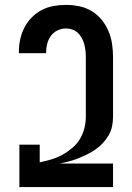

<svg xmlns="http://www.w3.org/2000/svg" viewBox="-20 -763 540 783"><path d="M59 0V-173H142V-101Q166 -106 189.5 -113Q213 -120 234 -131.5Q255 -143 274 -159Q293 -175 305.5 -195.5Q318 -216 324 -239.5Q330 -263 330 -287V-530Q330 -543 328.5 -556.5Q327 -570 323.5 -583Q320 -596 313.5 -608Q307 -620 297.5 -629Q288 -638 275 -642.5Q262 -647 249 -647Q231 -647 214.5 -639Q198 -631 187.5 -616.5Q177 -602 172.5 -584.5Q168 -567 168 -549V-546H57V-552Q57 -578 62.5 -603Q68 -628 79.5 -650.5Q91 -673 109 -691.5Q127 -710 150 -722Q173 -734 198 -738.5Q223 -743 249 -743Q276 -743 303 -737.5Q330 -732 353.5 -718Q377 -704 394.5 -682.5Q412 -661 422.5 -636Q433 -611 437 -584Q441 -557 441 -530V-287Q441 -268 437 -248Q433 -228 423 -211Q413 -194 399.5 -179.5Q386 -165 369.5 -153.5Q353 -142 335.5 -133.5Q318 -125 299.5 -117.5Q281 -110 262 -105Q243 -100 223 -96H441V0Z"/></svg>

Font: Iosevka
Style: Bold
Weight: 700
Monospace: yes
Designer: Belleve Invis
Foundry: Belleve Invis
Version: Version 32.5.0; ttfautohint (v1.8.4)